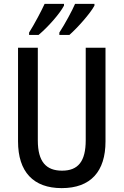

<svg xmlns="http://www.w3.org/2000/svg" viewBox="-20 -960 637 990"><path d="M467 -931V-940H367C353 -907 316 -838 286 -792V-780H338C379 -816 446 -891 467 -931ZM310 -931V-940H210C194 -905 160 -840 130 -792V-780H179C228 -821 288 -889 310 -931ZM524 -231V-714H422V-237C422 -128 383 -80 300 -80C218 -80 175 -126 175 -236V-714H73V-231C73 -74 152 10 298 10C448 10 524 -76 524 -231Z"/></svg>

Font: Noto Sans Tamil Condensed Medium
Style: Regular
Weight: 500
Width: 3
Designer: Jelle Bosma - Monotype Design Team
Foundry: Monotype Imaging Inc.
Version: Version 2.004